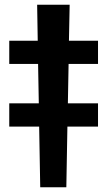

<svg xmlns="http://www.w3.org/2000/svg" viewBox="-20 -789 452 809"><path d="M149.5 0 145 -255.5H19V-353.5H143.5L140.5 -519.5H19V-617.5H139L136.5 -769H273.5L270.5 -617.5H393V-519.5H269L266 -353.5H393V-255.5H264L259.5 0Z"/></svg>

Font: Alatsi
Style: Regular
Weight: 400
Designer: Spyros Zevelakis, Eben Sorkin
Foundry: www.sorkintype.com
Version: Version 1.008; ttfautohint (v1.8.4.7-5d5b)